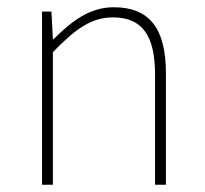

<svg xmlns="http://www.w3.org/2000/svg" viewBox="-20 -510 566 530"><path d="M96 0H126V-366C188 -430 232 -462 292 -462C374 -462 408 -410 408 -304V0H438V-308C438 -432 392 -490 294 -490C228 -490 178 -452 128 -402H126L122 -478H96Z"/></svg>

Font: Source Sans Pro ExtraLight
Style: Regular
Weight: 200
Designer: Paul D. Hunt
Foundry: Adobe Systems Incorporated
Version: Version 3.006;hotconv 1.0.111;makeotfexe 2.5.65597